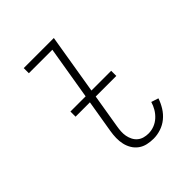

<svg xmlns="http://www.w3.org/2000/svg" viewBox="-203 -867 1006 1006"><g transform="rotate(-45 300.0 -363.5)"><path d="M356 8Q333 8 310.5 3Q288 -2 270 -15Q252 -28 240.5 -47Q229 -66 224 -88Q219 -110 219.5 -133.5Q220 -157 224 -181L310 -697H136V-735H359L266 -174Q263 -157 262 -139.5Q261 -122 264 -106Q267 -90 274.5 -75Q282 -60 294.5 -49.5Q307 -39 323 -34.5Q339 -30 356 -30Q378 -30 399 -38Q420 -46 437 -61.5Q454 -77 465.5 -96.5Q477 -116 483 -137L523 -124Q514 -97 498.5 -72Q483 -47 460.5 -28.5Q438 -10 410.5 -1Q383 8 356 8ZM450 -363H148V-401H450Z"/></g></svg>

Font: Iosevka Slab XLtEx
Style: Italic
Weight: 200
Width: 7
Italic angle: -9°
Monospace: yes
Designer: Belleve Invis
Foundry: Belleve Invis
Version: Version 11.1.0; ttfautohint (v1.8.3)